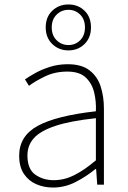

<svg xmlns="http://www.w3.org/2000/svg" viewBox="-20 -828 576 861"><path d="M218 13Q177 13 142.5 -2Q108 -17 87 -48.5Q66 -80 66 -130Q66 -218 149 -263.5Q232 -309 410 -329Q412 -372 402.5 -412.5Q393 -453 365 -480Q337 -507 282 -507Q226 -507 181 -485Q136 -463 110 -443L92 -472Q109 -484 137.5 -500Q166 -516 203.5 -528Q241 -540 284 -540Q346 -540 381.5 -512.5Q417 -485 431.5 -440Q446 -395 446 -341V0H416L411 -70H408Q368 -37 319.5 -12Q271 13 218 13ZM221 -20Q268 -20 313 -42.5Q358 -65 410 -109V-298Q296 -286 228.5 -263.5Q161 -241 132 -208.5Q103 -176 103 -131Q103 -70 138 -45Q173 -20 221 -20ZM287 -602Q244 -602 214.5 -630.5Q185 -659 185 -705Q185 -752 214.5 -780Q244 -808 287 -808Q330 -808 359 -780Q388 -752 388 -705Q388 -659 359 -630.5Q330 -602 287 -602ZM287 -626Q318 -626 339.5 -647.5Q361 -669 361 -705Q361 -741 339.5 -762.5Q318 -784 287 -784Q256 -784 234 -762.5Q212 -741 212 -705Q212 -669 234 -647.5Q256 -626 287 -626Z"/></svg>

Font: Noto Sans KR Thin
Style: Regular
Weight: 100
Designer: Ryoko NISHIZUKA 西塚涼子 (kana, bopomofo & ideographs); Paul D. Hunt (Latin, Greek & Cyrillic); Sandoll Communications 산돌커뮤니
Foundry: Adobe
Version: Version 2.004-H2;hotconv 1.0.118;makeotfexe 2.5.65603